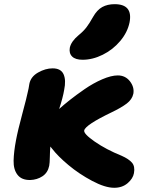

<svg xmlns="http://www.w3.org/2000/svg" viewBox="-20 -871 697 916"><path d="M374 -585.9Q339.8 -585.9 324.2 -601.3Q308.6 -616.7 313 -643.1Q319.3 -673.3 355 -703.1Q377.9 -721.7 392.3 -740.5Q406.7 -759.3 423.8 -790Q442.9 -823.7 467.8 -837.4Q492.7 -851.1 526.9 -851.1Q614.7 -851.1 598.1 -764.2Q588.4 -716.8 553.5 -675.3Q518.6 -633.8 470.2 -609.9Q421.9 -585.9 374 -585.9ZM124 -12.2Q83 -11.7 63.5 -37.1Q43.9 -62.5 44.9 -104.7Q45.9 -147 56.2 -201.2Q64.9 -248.5 86.7 -329.1Q108.4 -409.7 112.8 -433.1Q116.2 -445.3 120.1 -471.2Q127 -505.4 161.9 -525.1Q196.8 -544.9 231 -544.9Q270.5 -544.9 283.2 -516.8Q295.9 -488.8 286.1 -441.9Q280.3 -406.2 262.2 -351.1Q283.7 -370.6 313 -393.8Q342.3 -417 383.5 -445.6Q424.8 -474.1 467.8 -492.7Q510.7 -511.2 542 -511.2Q578.1 -511.2 599.9 -483.2Q621.6 -455.1 616.2 -423.8Q610.4 -396.5 584.2 -376.7Q558.1 -356.9 512.2 -335Q388.2 -275.4 381.8 -249Q377.9 -232.9 432.1 -195.3Q486.3 -157.7 560.1 -127.9Q594.2 -112.8 609.6 -95Q625 -77.1 619.1 -44.9Q614.3 -18.6 588.6 3.2Q563 24.9 524.9 24.9Q481.4 24.9 419.4 -8.1Q357.4 -41 306.9 -83.3Q256.3 -125.5 229 -161.1Q227.5 -163.1 224.6 -166.5Q221.7 -169.9 220.2 -171.9Q218.3 -152.3 217.8 -122.6Q217.3 -92.8 214.8 -80.1Q208 -46.9 182.4 -30Q156.7 -13.2 124 -12.2Z"/></svg>

Font: Shantell Sans Irregular Bouncy
Style: Italic
Weight: 800
Italic angle: -11.31°
Designer: Stephen Nixon, Anya Danilova, Shantell Martin
Foundry: Arrow Type
Version: Version 1.006;[9816181b4]